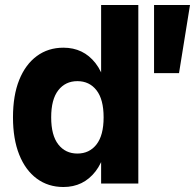

<svg xmlns="http://www.w3.org/2000/svg" viewBox="-20 -735 781 769"><path d="M234 14Q173 14 127.5 -19.5Q82 -53 57 -115.5Q32 -178 32 -265Q32 -353 57 -415Q82 -477 127.5 -510.5Q173 -544 234 -544Q314 -544 362.5 -482Q411 -420 411 -304V-226Q411 -111 362.5 -48.5Q314 14 234 14ZM290 -120Q338 -120 366.5 -156.5Q395 -193 395 -265Q395 -337 366.5 -373.5Q338 -410 290 -410Q242 -410 213.5 -373.5Q185 -337 185 -265Q185 -193 213.5 -156.5Q242 -120 290 -120ZM385 0V-139L404 -265L385 -383V-715H534V0ZM597 -442V-715H741L697 -442Z"/></svg>

Font: Radio Canada Big
Style: Regular
Weight: 400
Designer: Étienne Aubert Bonn
Foundry: Coppers and Brasses
Version: Version 1.001